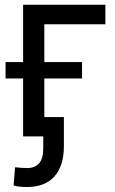

<svg xmlns="http://www.w3.org/2000/svg" viewBox="-20 -562 475 791"><path d="M414.1 -542.5V-461.9H162.6V0H75.2V-542.5ZM2.9 -238.8V-306.2H317.9V-238.8ZM90.8 208.5Q76.2 208.5 61.8 207Q47.4 205.6 36.1 202.1L42 127Q54.7 128.4 67.6 129.4Q80.6 130.4 92.8 130.4Q122.6 130.4 140.4 111.3Q158.2 92.3 158.2 49.8V0H121.1V-79.6H243.2V40Q243.2 121.6 204.1 165Q165 208.5 90.8 208.5Z"/></svg>

Font: Inter 16pt
Style: Regular
Weight: 400
Version: Version 4.001;git-66647c0bb